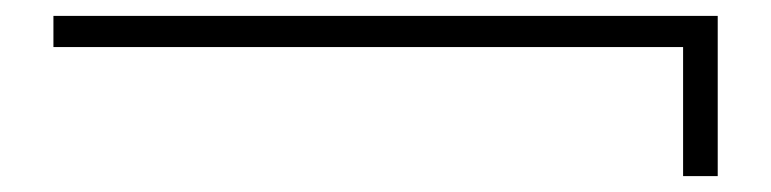

<svg xmlns="http://www.w3.org/2000/svg" viewBox="-20 -384 980 244"><path d="M47.9 -324.2V-363.8H892.1V-160.2H848.1V-324.2Z"/></svg>

Font: Flanker Steampunk
Style: Italic
Weight: 400
Italic angle: -12°
Designer: Alexey Kryukov, Leonardo Di Lena
Foundry: Alexey Kryukov, Leonardo Di Lena
Version: 1.210